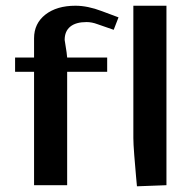

<svg xmlns="http://www.w3.org/2000/svg" viewBox="-20 -653 673 677"><path d="M100.1 0V-399.9H33.2V-450.2H100.1V-518.1Q100.1 -570.3 140.1 -601.6Q180.2 -632.8 246.1 -632.8Q289.1 -632.8 338.9 -613.8L397.9 -591.8L380.9 -547.9L323.2 -567.9Q303.7 -575.2 285.2 -575.2Q247.6 -575.2 227.8 -559.1Q208 -543 208 -512.2Q208 -508.8 211.7 -488.5Q215.3 -468.3 216.8 -450.2H357.9V-399.9H216.8V0ZM566.9 -632.8V0L462.9 3.9Q462.9 2.9 459.7 -30.8Q456.5 -64.5 453.4 -105.7Q450.2 -147 450.2 -166V-632.8Z"/></svg>

Font: Resagokr
Style: Bold
Weight: 600
Designer: gluk
Foundry: gluk
Version: Version 0.95